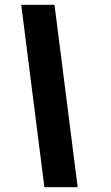

<svg xmlns="http://www.w3.org/2000/svg" viewBox="-20 -720 460 796"><path d="M164 56 68 -700H206L302 56Z"/></svg>

Font: Urbanist ExtraBold
Style: Italic
Weight: 800
Italic angle: -8°
Designer: Corey Hu
Foundry: Corey Hu
Version: Version 1.321; ttfautohint (v1.8.4.7-5d5b)